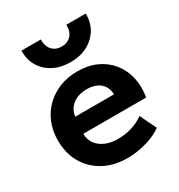

<svg xmlns="http://www.w3.org/2000/svg" viewBox="-183 -886 953 1024"><g transform="rotate(-30 293.5 -374.0)"><path d="M307 15Q224.5 15 162 -18.5Q99.5 -52 64.5 -112Q29.5 -172 29.5 -252.5Q29.5 -311 49.8 -360Q70 -409 106.8 -444.8Q143.5 -480.5 193.2 -500.2Q243 -520 302.5 -520Q368 -520 418.8 -497Q469.5 -474 503 -432.8Q536.5 -391.5 549.8 -336Q563 -280.5 552 -215.5H165Q165 -180.5 183.2 -154.5Q201.5 -128.5 234.8 -113.8Q268 -99 312.5 -99Q356.5 -99 396.5 -111Q436.5 -123 472 -147.5L520.5 -47.5Q496.5 -29 460.5 -14.8Q424.5 -0.5 384.2 7.2Q344 15 307 15ZM173.5 -316H412Q410.5 -360.5 380.8 -386.5Q351 -412.5 299 -412.5Q247 -412.5 212.8 -386.5Q178.5 -360.5 173.5 -316ZM299 -580Q239 -580 194 -603.5Q149 -627 124.2 -668.5Q99.5 -710 101 -764.5H220Q218.5 -724.5 240 -700.2Q261.5 -676 299 -676Q336.5 -676 357.8 -700.2Q379 -724.5 377 -764.5H496.5Q498 -711 473 -669.2Q448 -627.5 403 -603.8Q358 -580 299 -580Z"/></g></svg>

Font: Geologica Cursive SemiBold
Style: Regular
Weight: 600
Designer: Sindre Bremnes, Frode Helland
Foundry: Monokrom Skriftforlag AS
Version: Version 1.010;gftools[0.9.28]